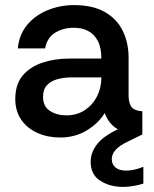

<svg xmlns="http://www.w3.org/2000/svg" viewBox="-20 -528 603 754"><path d="M216 12Q168 12 128 -5.5Q88 -23 64 -57Q40 -91 40 -139Q40 -196 68.5 -230.5Q97 -265 145.5 -281.5Q194 -298 252 -298H378Q378 -341 364 -367.5Q350 -394 326 -406.5Q302 -419 270 -419Q228 -419 196.5 -399.5Q165 -380 157 -338H50Q55 -392 86.5 -430Q118 -468 167 -488Q216 -508 271 -508Q343 -508 390.5 -481.5Q438 -455 461.5 -408Q485 -361 485 -301V-149Q486 -120 497.5 -106.5Q509 -93 539 -91V0Q499 0 469.5 -9Q440 -18 421 -36.5Q402 -55 391 -84Q367 -44 321 -16Q275 12 216 12ZM241 -75Q282 -75 313 -95.5Q344 -116 361 -149.5Q378 -183 378 -222V-224H260Q231 -224 205.5 -217Q180 -210 164.5 -193.5Q149 -177 149 -148Q149 -110 176 -92.5Q203 -75 241 -75ZM462 206Q412 206 374 182Q336 158 336 107Q336 69 364 35Q392 1 464 -30L514 -52L539 0L484 27Q448 44 433.5 61Q419 78 419 97Q419 118 434 130Q449 142 475 142Q506 142 543 127V193Q524 199 503.5 202.5Q483 206 462 206Z"/></svg>

Font: Rethink Sans Medium
Style: Regular
Weight: 500
Designer: The Rethink Sans project authors (Hans Thiessen). DM Sans designed by Colophon Foundry.
Foundry: Rethink Communications LLC
Version: Version 1.001